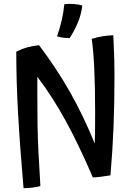

<svg xmlns="http://www.w3.org/2000/svg" viewBox="-20 -942 688 1003"><path d="M176 -293Q177 -226 181 -146.5Q185 -67 191 30Q174 35 149.5 38Q125 41 103 41Q83 -190 74 -356.5Q65 -523 65 -672Q67 -673 68.5 -673.5Q70 -674 71 -675Q97 -688 123.5 -695Q150 -702 184 -706Q276 -584 345.5 -461.5Q415 -339 475 -192Q476 -219 476.5 -251.5Q477 -284 477 -352Q477 -485 472.5 -582.5Q468 -680 459 -739Q492 -749 518.5 -753Q545 -757 572 -758Q576 -674 577 -631Q578 -588 578 -549Q578 -399 573 -276.5Q568 -154 557 -26Q532 -22 509.5 -19Q487 -16 465 -15Q391 -188 321.5 -314Q252 -440 175 -541Q175 -503 175 -457Q175 -411 176 -293ZM410 -913Q405 -870 388.5 -828.5Q372 -787 344 -743Q327 -743 311 -745Q295 -747 278 -752Q293 -795 302.5 -836.5Q312 -878 316 -920Q340 -923 366 -921Q392 -919 410 -913Z"/></svg>

Font: Atma Medium
Style: Regular
Weight: 500
Designer: Gregori Vincens, Jeremie Hornus, Riccardo Olocco, Yoann Minet.
Foundry: black foundry
Version: Version 1.101;PS 1.100;hotconv 1.0.86;makeotf.lib2.5.63406